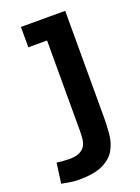

<svg xmlns="http://www.w3.org/2000/svg" viewBox="-176 -508 592 810"><g transform="rotate(-20 120.0 -103.0)"><path d="M223.2 34.8Q223.2 68.8 219.8 105.2Q216.2 141.8 199.4 172.6Q182.5 203.5 143.5 222.6Q104.5 241.8 33.8 241.8Q11.8 241.8 -8.1 238Q-28 234.2 -42.2 231.8L-30 141.5Q-17.8 143.2 -1.4 144.5Q15 145.8 25.5 145.8Q56.5 145.8 73.9 136.8Q91.2 127.8 98.5 113.2Q105.8 98.8 107.1 81.5Q108.5 64.2 108.5 47.5V-356.5H24.5V-447.8H223.2Z"/></g></svg>

Font: Podkova VF Beta
Style: Regular
Weight: 400
Designer: Ilya Yudin
Foundry: Cyreal (www.cyreal.org)
Version: Version 2.100